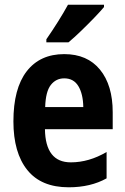

<svg xmlns="http://www.w3.org/2000/svg" viewBox="-20 -786 533 816"><path d="M253 -556Q351 -556 405 -490Q459 -424 459 -309V-237H171Q173 -96 281 -96Q358 -96 433 -140V-28Q365 10 272 10Q155 10 96 -63.5Q37 -137 37 -270Q37 -410 93.5 -483Q150 -556 253 -556ZM253 -453Q218 -453 196 -425Q174 -397 172 -331H334Q333 -387 313 -420Q293 -453 253 -453ZM422 -756Q407 -738 380.5 -710.5Q354 -683 324.5 -654.5Q295 -626 271 -606H177V-619Q202 -655 226.5 -694Q251 -733 269 -766H422Z"/></svg>

Font: Noto Sans Gurmukhi Condensed
Style: Bold
Weight: 700
Width: 3
Designer: Jelle Bosma - Monotype Design Team
Foundry: Monotype Imaging Inc.
Version: Version 2.004; ttfautohint (v1.8.4.7-5d5b)